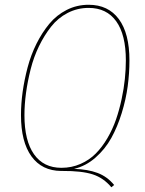

<svg xmlns="http://www.w3.org/2000/svg" viewBox="-20 -711 612 809"><path d="M292 0.5Q350.6 2.4 391.4 17.8Q432.1 33.2 460.9 68.4L449.2 78.1Q416.5 38.6 370.6 23.7Q324.7 8.8 242.7 9.3H238.8H237.8Q156.7 8.8 112.5 -52.2Q68.4 -113.3 68.4 -226.1Q68.4 -273.4 75.4 -324Q82.5 -374.5 96.4 -427.2Q110.4 -480 133.8 -526.9Q157.2 -573.7 187.7 -610.6Q218.3 -647.5 261 -669.2Q303.7 -690.9 353.5 -690.9Q436 -690.9 480.7 -630.6Q525.4 -570.3 525.4 -456.1Q525.4 -402.8 518.1 -347.7Q510.7 -292.5 492.9 -234.6Q475.1 -176.8 449 -129.6Q422.9 -82.5 382.3 -46.9Q341.8 -11.2 292 0.5ZM83 -225.6Q83 -118.2 123.3 -61Q163.6 -3.9 238.8 -3.9Q281.7 -3.9 319.1 -20.3Q356.4 -36.6 383.5 -64Q410.6 -91.3 432.6 -128.9Q454.6 -166.5 468.8 -207.5Q482.9 -248.5 492.4 -293.2Q502 -337.9 506.1 -378.2Q510.3 -418.5 510.3 -456.5Q510.3 -564.9 469.7 -621.3Q429.2 -677.7 353.5 -677.7Q306.2 -677.7 265.1 -656.5Q224.1 -635.3 195.3 -598.6Q166.5 -562 144.3 -516.4Q122.1 -470.7 109.1 -419.2Q96.2 -367.7 89.6 -319.1Q83 -270.5 83 -225.6Z"/></svg>

Font: Fira Sans Compressed Hair
Style: Italic
Weight: 100
Width: 3
Italic angle: -8°
Designer: Carrois Corporate & Edenspiekermann AG
Foundry: Carrois Corporate GbR & Edenspiekermann AG
Version: Version 4.203;PS 004.203;hotconv 1.0.88;makeotf.lib2.5.64775